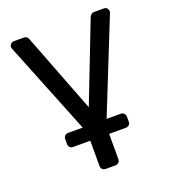

<svg xmlns="http://www.w3.org/2000/svg" viewBox="-131 -615 794 900"><g transform="rotate(-20 266.0 -165.0)"><path d="M512 -499Q512 -494 510 -489L313 3V167Q313 177 306.5 183.5Q300 190 290 190H241Q231 190 225 183.5Q219 177 219 167V2L22 -489Q20 -494 20 -499Q20 -508 26.5 -514Q33 -520 41 -520H90Q101 -520 107 -514Q113 -508 114 -503L266 -109L419 -503Q421 -508 426.5 -514Q432 -520 443 -520H491Q500 -520 506 -514Q512 -508 512 -499ZM134 41Q124 41 117.5 35Q111 29 111 19V-6Q111 -16 117.5 -22.5Q124 -29 134 -29H396Q406 -29 412.5 -22.5Q419 -16 419 -6V19Q419 29 412.5 35Q406 41 396 41Z"/></g></svg>

Font: DVN-Rubik
Style: Regular
Weight: 400
Designer: Hubert and Fischer
Foundry: Hubert & Fischer
Version: Version 2.102